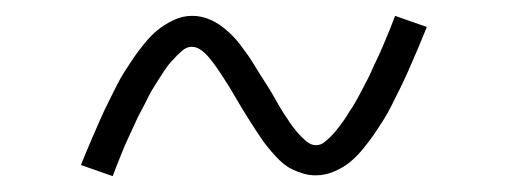

<svg xmlns="http://www.w3.org/2000/svg" viewBox="-20 -412 640 242"><path d="M122 -190 82 -204Q88 -219 94 -233Q100 -247 105.5 -259.5Q111 -272 116.5 -283Q122 -294 127 -304Q132 -314 137.5 -322.5Q143 -331 148 -338.5Q153 -346 161.5 -356.5Q170 -367 178.5 -374Q187 -381 198.5 -386.5Q210 -392 222 -392Q230 -392 237 -390Q244 -388 250.5 -384.5Q257 -381 262.5 -376.5Q268 -372 273 -367Q278 -362 282.5 -356Q287 -350 291 -344.5Q295 -339 299 -332.5Q303 -326 307 -319.5Q311 -313 315 -307Q319 -301 323 -294Q327 -287 331 -280Q335 -273 339 -267Q343 -261 346 -256.5Q349 -252 354.5 -245.5Q360 -239 366 -234Q372 -229 378 -229Q384 -229 388.5 -232.5Q393 -236 396.5 -239.5Q400 -243 404.5 -248.5Q409 -254 413.5 -260.5Q418 -267 419 -269Q420 -271 422.5 -274.5Q425 -278 427.5 -282.5Q430 -287 432.5 -291.5Q435 -296 437.5 -301Q440 -306 443 -311.5Q446 -317 448.5 -323Q451 -329 454 -335Q457 -341 460 -348Q463 -355 466 -362Q469 -369 472 -376.5Q475 -384 478 -392L518 -378Q512 -363 506 -349Q500 -335 494.5 -322.5Q489 -310 483.5 -299Q478 -288 473 -278Q468 -268 462.5 -259.5Q457 -251 452 -243.5Q447 -236 438.5 -225.5Q430 -215 421.5 -208Q413 -201 401.5 -196Q390 -191 378 -191Q370 -191 363 -193Q356 -195 349.5 -198Q343 -201 337.5 -205.5Q332 -210 327 -215.5Q322 -221 317.5 -226.5Q313 -232 309 -238Q305 -244 301 -250Q297 -256 293 -262.5Q289 -269 285 -275.5Q281 -282 277 -289Q273 -296 269 -302.5Q265 -309 261 -315Q257 -321 254 -325.5Q251 -330 245.5 -337Q240 -344 234 -348.5Q228 -353 222 -353Q216 -353 211.5 -349.5Q207 -346 203.5 -342.5Q200 -339 195.5 -334Q191 -329 186.5 -322Q182 -315 181 -313.5Q180 -312 177.5 -308Q175 -304 172.5 -300Q170 -296 167.5 -291Q165 -286 162.5 -281Q160 -276 157 -270.5Q154 -265 151.5 -259.5Q149 -254 146 -247.5Q143 -241 140 -234.5Q137 -228 134 -220.5Q131 -213 128 -205.5Q125 -198 122 -190Z"/></svg>

Font: Iosevka Etoile Extralight
Style: Regular
Weight: 200
Designer: Belleve Invis
Foundry: Belleve Invis
Version: Version 22.1.2; ttfautohint (v1.8.4)